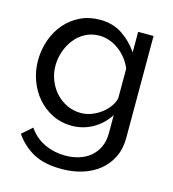

<svg xmlns="http://www.w3.org/2000/svg" viewBox="-111 -623 847 939"><g transform="rotate(15 312.0 -154.0)"><path d="M279 6Q226 6 181.5 -16Q137 -38 105 -75Q73 -112 55.5 -160Q38 -208 38 -260Q38 -315 55.5 -364.5Q73 -414 105 -451Q137 -488 181.5 -509.5Q226 -531 280 -531Q346 -531 394 -499Q442 -467 475 -418V-522H553V-6Q553 50 532 92.5Q511 135 475 164Q439 193 390.5 208Q342 223 287 223Q198 223 142.5 192.5Q87 162 50 108L101 63Q132 109 181 132Q230 155 287 155Q323 155 355.5 145Q388 135 412 115Q436 95 450.5 65Q465 35 465 -6V-98Q450 -74 429.5 -54.5Q409 -35 385 -21.5Q361 -8 334 -1Q307 6 279 6ZM306 -66Q334 -66 360 -76Q386 -86 408 -102.5Q430 -119 445 -140Q460 -161 465 -183V-333Q454 -360 436.5 -382Q419 -404 397 -420.5Q375 -437 349.5 -446Q324 -455 298 -455Q258 -455 226.5 -438Q195 -421 173 -393Q151 -365 139 -329.5Q127 -294 127 -258Q127 -219 141 -184Q155 -149 179 -123Q203 -97 235.5 -81.5Q268 -66 306 -66Z"/></g></svg>

Font: IngvarSans
Style: Regular
Weight: 500
Version: Version 3.000